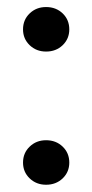

<svg xmlns="http://www.w3.org/2000/svg" viewBox="-20 -506 257 537"><path d="M44.4 -423.8Q44.4 -450.7 63 -468.5Q81.5 -486.3 108.9 -486.3Q136.7 -486.3 155.3 -468.5Q173.8 -450.7 173.8 -423.8Q173.8 -397.5 155.3 -379.6Q136.7 -361.8 108.9 -361.8Q81.5 -361.8 63 -379.6Q44.4 -397.5 44.4 -423.8ZM44.4 -51.3Q44.4 -78.1 63 -95.9Q81.5 -113.8 108.9 -113.8Q136.7 -113.8 155.3 -95.9Q173.8 -78.1 173.8 -51.3Q173.8 -24.9 155.3 -7.1Q136.7 10.7 108.9 10.7Q81.5 10.7 63 -7.1Q44.4 -24.9 44.4 -51.3Z"/></svg>

Font: Selawik
Style: Regular
Weight: 400
Designer: Aaron Bell
Foundry: Microsoft Corporation
Version: Version 1.01